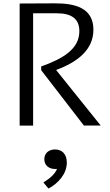

<svg xmlns="http://www.w3.org/2000/svg" viewBox="-20 -751 660 1148"><path d="M178 0V-671.5H320.5C408.5 -671.5 454.5 -638 454.5 -564.5C454.5 -457.5 356 -400 226 -353.5L226.5 -331L481.5 -0.5H582L315.5 -332.5C442.5 -379.5 538.5 -452.5 538.5 -573.5C538.5 -702.5 431 -732 305.5 -731L97.5 -730V0ZM239.5 340 270 376.5C326.5 346 379.5 290 379.5 221C379.5 167 347.5 142.5 309 142.5C273.5 142.5 245 163.5 245 201C245 237 271.5 259.5 310.5 259.5C314 259.5 317.5 259.5 321 259C307 293 275.5 317 239.5 340Z"/></svg>

Font: Monaspace Argon Light
Style: Regular
Weight: 300
Designer: Riley Cran & the Lettermatic Team
Foundry: Lettermatic
Version: Version 1.000 (Monaspace Argon)